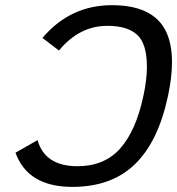

<svg xmlns="http://www.w3.org/2000/svg" viewBox="-20 -710 686 744"><path d="M260.3 14.2Q87.9 14.2 40 -118.2L125.5 -167Q154.3 -65.9 280.3 -65.9Q384.3 -65.9 445.6 -134.5Q506.8 -203.1 535.6 -337.9Q549.3 -401.9 549.3 -451.2Q549.3 -540.5 511.5 -575.2Q473.6 -609.9 396.5 -609.9Q287.1 -609.9 208.5 -514.2L144.5 -563Q252 -689.9 413.6 -689.9Q562.5 -689.9 615.7 -602.1Q646.5 -550.8 646.5 -469.2Q646.5 -411.1 630.9 -337.9Q593.3 -161.1 502.7 -73.5Q412.1 14.2 260.3 14.2Z"/></svg>

Font: Cadman
Style: Italic
Weight: 400
Italic angle: -12°
Designer: Paul James MIller
Foundry: High-Logic / Made with FontCreator
Version: Version 2.114;March 28, 2021;FontCreator 13.0.0.2683 64-bit